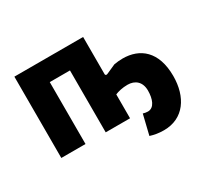

<svg xmlns="http://www.w3.org/2000/svg" viewBox="-136 -704 1110 1045"><g transform="rotate(-30 419.0 -181.0)"><path d="M619 149C744 149 810 49 810 -82C810 -237 726 -302 618 -302C600 -302 580 -300 564 -297L508 -272C499 -267 492 -269 491 -276V-511H59V0H211V-389H338V0H491V-150C510 -158 538 -165 570 -165C616 -165 651 -138 651 -82C651 -30 634 17 594 17C585 17 573 15 564 12L534 136C559 144 586 149 619 149Z"/></g></svg>

Font: Finlandica
Style: Bold
Weight: 700
Designer: Niklas Ekholm, Juho Hiilivirta, Jaakko Suomalainen
Foundry: Helsinki Type Studio
Version: Version 2.000;Glyphs 3.2 (3202)